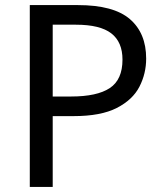

<svg xmlns="http://www.w3.org/2000/svg" viewBox="-20 -734 645 754"><path d="M286 -714Q426 -714 490 -659Q554 -604 554 -504Q554 -445 527.5 -393.5Q501 -342 438.5 -310Q376 -278 269 -278H187V0H97V-714ZM278 -637H187V-355H259Q361 -355 411 -388Q461 -421 461 -500Q461 -569 417 -603Q373 -637 278 -637Z"/></svg>

Font: Noto Sans Adlam
Style: Regular
Weight: 400
Designer: Mark Jamra, Neil Patel
Foundry: JamraPatel LLC
Version: Version 3.001